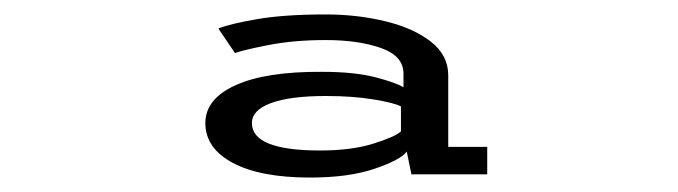

<svg xmlns="http://www.w3.org/2000/svg" viewBox="-20 -776 940 266"><path d="M409.5 -530Q341 -530 302.8 -550.2Q264.5 -570.5 264.5 -605.5Q264.5 -639 306.5 -658Q348.5 -677 426 -676.5Q471.5 -676.5 500.8 -668.8Q530 -661 539 -655V-674Q539 -698.5 507.8 -709.5Q476.5 -720.5 431.5 -720.5Q388 -720.5 353 -713.8Q318 -707 305.5 -702.5L282.5 -736.5Q298.5 -743 336.2 -749.5Q374 -756 431 -756Q475 -756 514 -746.5Q553 -737 577 -718.2Q601 -699.5 601 -671.5V-572.5H655V-534.5H550L543.5 -566Q535 -554.5 499 -542.2Q463 -530 409.5 -530ZM423.5 -567.5Q467 -567.5 497.2 -577Q527.5 -586.5 535.5 -594V-628.5Q526.5 -633.5 497.8 -638.2Q469 -643 431.5 -643Q382 -643 355.5 -633.2Q329 -623.5 329 -605.5Q329 -567.5 423.5 -567.5Z"/></svg>

Font: Trispace Expanded Light
Style: Regular
Weight: 300
Width: 7
Designer: Tyler Finck
Foundry: Etcetera Type Company
Version: Version 1.210; ttfautohint (v1.8.3)